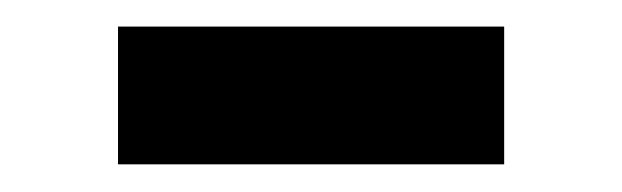

<svg xmlns="http://www.w3.org/2000/svg" viewBox="-20 -763 463 143"><path d="M355.5 -743.2H67.9V-640.6H355.5Z"/></svg>

Font: Inter ExtraBold
Style: Regular
Weight: 800
Designer: Rasmus Andersson
Foundry: rsms
Version: Version 4.001;git-9221beed3